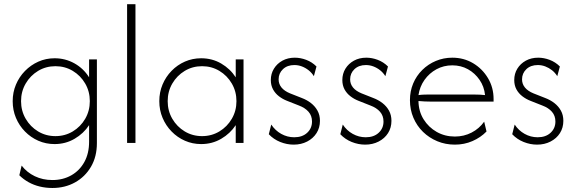

<svg xmlns="http://www.w3.org/2000/svg" viewBox="-20 -687 2776 923"><path d="M231.9 216.7Q200 216.7 171.2 209.7Q142.4 202.8 117.4 188.9Q92.4 175 72.9 155.6L84 109Q109 141.7 147.2 160.1Q185.4 178.5 231.9 178.5Q282.6 178.5 322.6 155.9Q362.5 133.3 385.4 92Q408.3 50.7 408.3 -5.6V-85.4Q381.9 -45.1 338.5 -19.8Q295.1 5.6 242.4 5.6Q200.7 5.6 164.2 -10.4Q127.8 -26.4 100 -54.9Q72.2 -83.3 56.6 -120.5Q41 -157.6 41 -200.7Q41 -243.1 56.6 -280.2Q72.2 -317.4 100 -345.8Q127.8 -374.3 164.2 -390.6Q200.7 -406.9 242.4 -406.9Q293.8 -406.9 337.5 -382.6Q381.2 -358.3 408.3 -315.3V-401.4H445.8V0.7Q445.8 66 417.4 114.6Q388.9 163.2 340.6 189.9Q292.4 216.7 231.9 216.7ZM246.5 -32.6Q292.4 -32.6 329.9 -55.2Q367.4 -77.8 389.6 -116Q411.8 -154.2 411.8 -200.7Q411.8 -247.2 389.6 -285.4Q367.4 -323.6 329.9 -346.2Q292.4 -368.8 246.5 -368.8Q200.7 -368.8 163.2 -346.2Q125.7 -323.6 103.5 -285.4Q81.2 -247.2 81.2 -200.7Q81.2 -154.2 103.5 -116Q125.7 -77.8 163.2 -55.2Q200.7 -32.6 246.5 -32.6Z M591 0V-666.7H631.2V0Z M947.2 5.6Q905.6 5.6 869.1 -10.4Q832.6 -26.4 804.9 -54.9Q777.1 -83.3 761.5 -120.5Q745.8 -157.6 745.8 -200.7Q745.8 -243.8 761.5 -280.9Q777.1 -318.1 804.9 -346.5Q832.6 -375 869.1 -391Q905.6 -406.9 947.2 -406.9Q1000 -406.9 1043.4 -381.6Q1086.8 -356.2 1113.2 -315.3V-401.4H1150.7V0H1113.2V-85.4Q1086.8 -45.1 1043.4 -19.8Q1000 5.6 947.2 5.6ZM951.4 -32.6Q997.2 -32.6 1034.7 -55.2Q1072.2 -77.8 1094.4 -116Q1116.7 -154.2 1116.7 -200.7Q1116.7 -247.2 1094.4 -285.4Q1072.2 -323.6 1034.7 -346.2Q997.2 -368.8 951.4 -368.8Q905.6 -368.8 868.1 -346.2Q830.6 -323.6 808.3 -285.4Q786.1 -247.2 786.1 -200.7Q786.1 -154.2 808.3 -116Q830.6 -77.8 868.1 -55.2Q905.6 -32.6 951.4 -32.6Z M1391.7 8.3Q1359 8.3 1327.1 -4.5Q1295.1 -17.4 1272.2 -41.7L1284 -88.2Q1302.8 -59.7 1331.9 -43.4Q1361.1 -27.1 1394.4 -27.1Q1433.3 -27.1 1456.6 -48.6Q1479.9 -70.1 1479.9 -102.8Q1479.9 -130.6 1463.2 -149.7Q1446.5 -168.8 1416.7 -179.9L1360.4 -202.1Q1338.9 -210.4 1320.8 -224.3Q1302.8 -238.2 1292.4 -257.6Q1281.9 -277.1 1281.9 -302.1Q1281.9 -332.6 1296.9 -356.9Q1311.8 -381.2 1337.8 -395.5Q1363.9 -409.7 1397.2 -409.7Q1424.3 -409.7 1452.1 -399.3Q1479.9 -388.9 1501.4 -367.4L1488.9 -320.8Q1478.5 -337.5 1463.5 -349.3Q1448.6 -361.1 1431.2 -367.7Q1413.9 -374.3 1395.1 -374.3Q1361.1 -374.3 1340.3 -354.5Q1319.4 -334.7 1319.4 -305.6Q1319.4 -283.3 1333.3 -266.3Q1347.2 -249.3 1374.3 -238.2L1430.6 -216Q1454.9 -206.9 1474.7 -191.7Q1494.4 -176.4 1506.2 -155.2Q1518.1 -134 1518.1 -106.2Q1518.1 -72.9 1501.7 -47.2Q1485.4 -21.5 1456.6 -6.6Q1427.8 8.3 1391.7 8.3Z M1735.4 8.3Q1702.8 8.3 1670.8 -4.5Q1638.9 -17.4 1616 -41.7L1627.8 -88.2Q1646.5 -59.7 1675.7 -43.4Q1704.9 -27.1 1738.2 -27.1Q1777.1 -27.1 1800.3 -48.6Q1823.6 -70.1 1823.6 -102.8Q1823.6 -130.6 1806.9 -149.7Q1790.3 -168.8 1760.4 -179.9L1704.2 -202.1Q1682.6 -210.4 1664.6 -224.3Q1646.5 -238.2 1636.1 -257.6Q1625.7 -277.1 1625.7 -302.1Q1625.7 -332.6 1640.6 -356.9Q1655.6 -381.2 1681.6 -395.5Q1707.6 -409.7 1741 -409.7Q1768.1 -409.7 1795.8 -399.3Q1823.6 -388.9 1845.1 -367.4L1832.6 -320.8Q1822.2 -337.5 1807.3 -349.3Q1792.4 -361.1 1775 -367.7Q1757.6 -374.3 1738.9 -374.3Q1704.9 -374.3 1684 -354.5Q1663.2 -334.7 1663.2 -305.6Q1663.2 -283.3 1677.1 -266.3Q1691 -249.3 1718.1 -238.2L1774.3 -216Q1798.6 -206.9 1818.4 -191.7Q1838.2 -176.4 1850 -155.2Q1861.8 -134 1861.8 -106.2Q1861.8 -72.9 1845.5 -47.2Q1829.2 -21.5 1800.3 -6.6Q1771.5 8.3 1735.4 8.3Z M2166.7 8.3Q2121.5 8.3 2082.3 -8Q2043.1 -24.3 2013.5 -53.1Q1984 -81.9 1967.4 -120.8Q1950.7 -159.7 1950.7 -205.6Q1950.7 -248.6 1966.3 -285.8Q1981.9 -322.9 2010.1 -350.7Q2038.2 -378.5 2075.3 -394.1Q2112.5 -409.7 2154.2 -409.7Q2209.7 -409.7 2254.5 -383Q2299.3 -356.2 2326 -311.1Q2352.8 -266 2352.8 -211.1V-198.6H2050.7Q2036.1 -198.6 2021.2 -199.3Q2006.2 -200 1991.7 -201.4Q1992.4 -152.1 2016.3 -113.5Q2040.3 -75 2079.5 -52.8Q2118.8 -30.6 2166.7 -30.6Q2210.4 -30.6 2247.2 -49.7Q2284 -68.8 2307.6 -102.1L2318.8 -54.9Q2290.3 -25.7 2251 -8.7Q2211.8 8.3 2166.7 8.3ZM1991.7 -229.9Q2006.2 -231.9 2021.2 -232.3Q2036.1 -232.6 2050.7 -232.6H2256.9Q2274.3 -232.6 2287.2 -231.9Q2300 -231.2 2311.8 -229.9Q2307.6 -270.8 2285.4 -303.1Q2263.2 -335.4 2229.5 -354.2Q2195.8 -372.9 2154.2 -372.9Q2113.2 -372.9 2078.5 -354.2Q2043.8 -335.4 2020.8 -303.1Q1997.9 -270.8 1991.7 -229.9Z M2561.8 8.3Q2529.2 8.3 2497.2 -4.5Q2465.3 -17.4 2442.4 -41.7L2454.2 -88.2Q2472.9 -59.7 2502.1 -43.4Q2531.2 -27.1 2564.6 -27.1Q2603.5 -27.1 2626.7 -48.6Q2650 -70.1 2650 -102.8Q2650 -130.6 2633.3 -149.7Q2616.7 -168.8 2586.8 -179.9L2530.6 -202.1Q2509 -210.4 2491 -224.3Q2472.9 -238.2 2462.5 -257.6Q2452.1 -277.1 2452.1 -302.1Q2452.1 -332.6 2467 -356.9Q2481.9 -381.2 2508 -395.5Q2534 -409.7 2567.4 -409.7Q2594.4 -409.7 2622.2 -399.3Q2650 -388.9 2671.5 -367.4L2659 -320.8Q2648.6 -337.5 2633.7 -349.3Q2618.7 -361.1 2601.4 -367.7Q2584 -374.3 2565.3 -374.3Q2531.2 -374.3 2510.4 -354.5Q2489.6 -334.7 2489.6 -305.6Q2489.6 -283.3 2503.5 -266.3Q2517.4 -249.3 2544.4 -238.2L2600.7 -216Q2625 -206.9 2644.8 -191.7Q2664.6 -176.4 2676.4 -155.2Q2688.2 -134 2688.2 -106.2Q2688.2 -72.9 2671.9 -47.2Q2655.6 -21.5 2626.7 -6.6Q2597.9 8.3 2561.8 8.3Z"/></svg>

Font: Afacad Flux ExtraLight
Style: Regular
Weight: 250
Designer: Kristian Moeller
Foundry: Dicotype
Version: Version 1.100